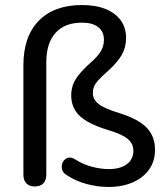

<svg xmlns="http://www.w3.org/2000/svg" viewBox="-20 -734 664 763"><path d="M411 9Q368 9 323.5 -3Q279 -15 244 -39Q232 -46 228 -57Q224 -68 226 -79Q228 -90 235.5 -98Q243 -106 254 -107.5Q265 -109 278 -101Q311 -80 346.5 -71Q382 -62 412 -62Q458 -62 484 -81.5Q510 -101 510 -135Q510 -163 487.5 -182Q465 -201 407 -218Q327 -243 295 -275Q263 -307 263 -355Q263 -376 269.5 -395.5Q276 -415 293 -436.5Q310 -458 339 -484Q369 -510 381 -531Q393 -552 393 -576Q393 -608 370.5 -626Q348 -644 306 -644Q237 -644 200.5 -603Q164 -562 164 -487V-40Q164 -17 152 -5Q140 7 118 7Q97 7 85 -5Q73 -17 73 -40V-475Q73 -589 134 -651.5Q195 -714 306 -714Q361 -714 400 -698Q439 -682 460 -653Q481 -624 481 -583Q481 -546 464 -516Q447 -486 407 -450Q384 -430 371 -415.5Q358 -401 353.5 -389.5Q349 -378 349 -364Q349 -339 371.5 -321Q394 -303 453 -285Q530 -261 563 -226.5Q596 -192 596 -139Q596 -94 573 -61Q550 -28 508 -9.5Q466 9 411 9Z"/></svg>

Font: Nunito ExtraLight Medium
Style: Regular
Weight: 500
Version: Version 3.602